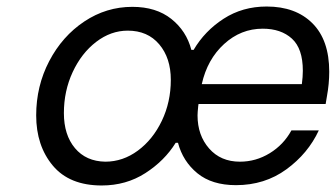

<svg xmlns="http://www.w3.org/2000/svg" viewBox="-20 -561 1030 589"><path d="M91 -207Q91 -297 131 -373.5Q171 -450 238.5 -495Q306 -540 386 -540Q459 -540 505.5 -503Q552 -466 567 -408H574Q608 -466 666 -503.5Q724 -541 798 -541Q887 -541 938.5 -489.5Q990 -438 990 -341Q990 -304 983 -266L979 -242H589L588 -235Q586 -215 586 -207Q586 -146 621.5 -105.5Q657 -65 716 -65Q765 -65 807.5 -91Q850 -117 874 -161H958Q925 -90 858.5 -41.5Q792 7 704 7Q630 7 585.5 -29.5Q541 -66 526 -123H519Q485 -68 426 -30Q367 8 292 8Q193 8 142 -53Q91 -114 91 -207ZM906 -303Q909 -326 909 -344Q909 -412 875.5 -442.5Q842 -473 786 -473Q719 -473 667.5 -426Q616 -379 599 -303ZM504 -316Q504 -383 468.5 -425Q433 -467 372 -467Q320 -467 275 -432.5Q230 -398 203 -340Q176 -282 176 -214Q176 -147 210 -106.5Q244 -66 303 -65Q357 -65 403 -99Q449 -133 476.5 -190.5Q504 -248 504 -316Z"/></svg>

Font: Be Vietnam
Style: Italic
Weight: 400
Italic angle: -9.33299°
Designer: Gabriel Lam
Foundry: TypeRant
Version: Version 3.000